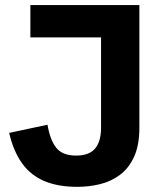

<svg xmlns="http://www.w3.org/2000/svg" viewBox="-20 -723 629 756"><path d="M284.2 12.7Q209 12.7 155.3 -9.8Q101.6 -32.2 67.4 -79.3Q33.2 -126.5 16.1 -199.7L167 -231.9Q177.2 -171.4 201.7 -140.9Q226.1 -110.4 279.8 -110.4Q331.1 -110.4 354.5 -138.2Q377.9 -166 377.9 -220.7V-575.7H99.6V-703.1H528.8V-220.7Q528.8 -151.4 508.1 -106Q487.3 -60.5 452.1 -34.4Q417 -8.3 373.5 2.2Q330.1 12.7 284.2 12.7Z"/></svg>

Font: Schibsted Grotesk
Style: Bold
Weight: 700
Designer: Bakken & Baeck AS, Henrik Kongsvoll
Foundry: Schibsted ASA
Version: Version 1.100;gftools[0.9.25]